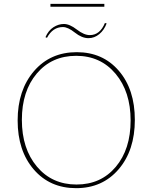

<svg xmlns="http://www.w3.org/2000/svg" viewBox="-20 -971 795 1001"><path d="M243 -936V-951H524V-936ZM225 -774 217 -777Q232 -812 258.5 -829Q285 -846 313 -846Q343 -846 380.5 -817Q418 -788 448 -788Q501 -788 527 -851L536 -849Q523 -814 497.5 -793Q472 -772 441 -772Q407 -772 370.5 -801Q334 -830 308 -830Q255 -830 225 -774ZM380 -699Q516 -699 599.5 -602Q683 -505 683 -346Q683 -187 598.5 -88.5Q514 10 377 10Q240 10 156 -87.5Q72 -185 72 -343Q72 -501 157 -600Q242 -699 380 -699ZM379 -9Q506 -9 583.5 -101Q661 -193 661 -343Q661 -493 582.5 -586.5Q504 -680 377 -680Q250 -680 172 -588Q94 -496 94 -346Q94 -196 172.5 -102.5Q251 -9 379 -9Z"/></svg>

Font: Cantarell Thin
Style: Regular
Weight: 100
Designer: Dave Crossland, Nikolaus Waxweiler, Florian Fecher, Jacques Le Bailly, Eben Sorkin, Alexei Vanyashin, Alexios Zavras, Em
Version: Version 0.303